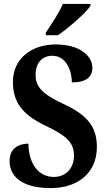

<svg xmlns="http://www.w3.org/2000/svg" viewBox="-20 -951 546 981"><path d="M214 -784V-771H276C333 -810 420 -886 442 -921V-931H301C283 -886 242 -827 214 -784ZM239 10C382 10 475 -71 475 -200C475 -300 429 -362 308 -418C189 -473 162 -511 162 -569C162 -631 196 -666 248 -666C314 -666 347 -596 347 -530C422 -530 452 -559 452 -605C452 -663 391 -724 264 -724C141 -724 46 -651 46 -533C46 -434 89 -368 210 -310C306 -264 358 -230 358 -157C358 -94 320 -47 254 -47C185 -47 127 -104 125 -217C74 -217 29 -192 29 -128C29 -61 77 10 239 10Z"/></svg>

Font: Noto Serif Devanagari Condensed
Style: Bold
Weight: 700
Width: 3
Designer: Universal Thirst, Indian Type Foundry and the Monotype Design Team
Foundry: Monotype Imaging Inc.
Version: Version 2.004